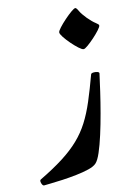

<svg xmlns="http://www.w3.org/2000/svg" viewBox="-92 -889 642 950"><g transform="rotate(-10 228.5 -414.5)"><path d="M375.5 -497.1Q377 -502.4 387.5 -503.9Q397.9 -505.4 407.7 -502.9Q417.5 -500.5 417 -494.6Q412.1 -456.1 404.8 -404.8Q397.5 -353.5 387.9 -298.6Q378.4 -243.7 367.2 -193.6Q356 -143.6 344 -107.4Q332 -71.3 319.3 -58.1Q307.6 -45.4 279.5 -35.9Q251.5 -26.4 215.8 -19.3Q180.2 -12.2 145.5 -7.3Q110.8 -2.4 85 0.2Q59.1 2.9 51.3 3.9Q43.5 4.4 38.3 -9.8Q33.2 -23.9 40 -27.8Q109.4 -69.3 157.5 -106.2Q205.6 -143.1 238.8 -181.2Q272 -219.2 295.2 -263.9Q318.4 -308.6 336.9 -365.5Q355.5 -422.4 375.5 -497.1ZM457 -728.5Q457.5 -722.2 445.1 -705.6Q432.6 -689 415.3 -670.7Q397.9 -652.3 382.6 -639.2Q367.2 -626 360.8 -626Q353 -626 336.2 -638.7Q319.3 -651.4 300.8 -669.4Q282.2 -687.5 269 -704.1Q255.9 -720.7 255.9 -728.5Q255.9 -735.4 268.8 -752.2Q281.7 -769 299.6 -787.8Q317.4 -806.6 333.3 -820.1Q349.1 -833.5 355 -833.5Q360.4 -833.5 369.9 -816.7Q379.4 -799.8 402.8 -775.9Q426.8 -752.4 441.9 -743.2Q457 -733.9 457 -728.5Z"/></g></svg>

Font: Awami Nastaliq
Style: Bold
Weight: 700
Designer: Peter Martin, SIL International
Foundry: SIL International
Version: Version 3.100